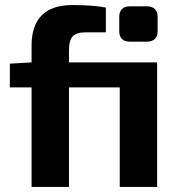

<svg xmlns="http://www.w3.org/2000/svg" viewBox="-20 -740 707 760"><path d="M602 -493V0H454V-394H253V0H105V-394H19V-488L105 -493V-559Q105 -720 267 -720Q349 -720 399 -710V-612H319Q282 -612 267.5 -596Q253 -580 253 -540V-493ZM495 -715H560Q604 -715 604 -672V-618Q604 -575 560 -575H495Q452 -575 452 -618V-672Q452 -715 495 -715Z"/></svg>

Font: Exo 2.0
Style: Bold
Weight: 700
Designer: Natanael Gama
Version: Version 1.001;PS 001.001;hotconv 1.0.70;makeotf.lib2.5.58329